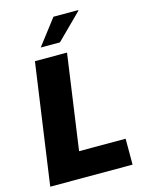

<svg xmlns="http://www.w3.org/2000/svg" viewBox="-131 -974 798 1052"><g transform="rotate(-15 268.0 -447.5)"><path d="M299 -686 223 -147H487V0H20L117 -686ZM418 -895 419 -892 276 -750H167L278 -895Z"/></g></svg>

Font: Chivo ExtraBold Italic
Style: Regular
Weight: 800
Italic angle: -8.05°
Designer: Hector Gatti
Foundry: Omnibus-Type
Version: Version 1.007